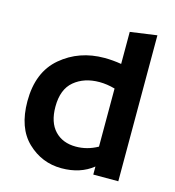

<svg xmlns="http://www.w3.org/2000/svg" viewBox="-107 -796 817 897"><g transform="rotate(15 301.5 -348.0)"><path d="M340 -425Q266 -425 218 -385Q170 -345 170 -261Q170 -185 208 -145Q246 -105 310 -105Q365 -105 415 -133V-414Q376 -425 340 -425ZM423 0V-39Q362 10 271 10Q176 10 106.5 -56.5Q37 -123 37 -252Q37 -393 124 -466.5Q211 -540 333 -540Q373 -540 415 -533V-688L544 -706V0Z"/></g></svg>

Font: Roundo SemiBold
Style: Regular
Weight: 600
Designer: Namrata Goyal (Gurmukhi), Shiva Nallaperumal (Latin)
Foundry: Indian Type Foundry
Version: Version 1.000;PS 1.0;hotconv 1.0.88;makeotf.lib2.5.647800